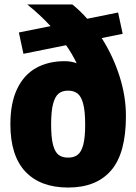

<svg xmlns="http://www.w3.org/2000/svg" viewBox="-20 -828 610 860"><path d="M544 -307Q544 -142 478 -65Q412 12 285.5 12Q161 12 93.8 -59.2Q26.5 -130.5 26.5 -271.5Q26.5 -366.5 56.8 -429.8Q87 -493 141.5 -523.5Q196 -554 270 -554Q297.5 -554 323.5 -545Q301.5 -589.5 276 -625.5L85 -587L64.5 -682.5L206.5 -711Q158.5 -763 102 -808H304Q339.5 -779.5 370.5 -744L509 -772L529.5 -676.5L435.5 -657.5Q486.5 -577.5 515.5 -486.2Q544.5 -395 544 -307ZM361.5 -269.5Q361.5 -329 352.8 -362.5Q344 -396 327.5 -409Q311 -422 285 -422Q259 -422 242.8 -409Q226.5 -396 217.8 -363Q209 -330 209 -271Q209 -212 217.5 -179.5Q226 -147 242.2 -134.5Q258.5 -122 285.5 -122Q311.5 -122 328 -134.8Q344.5 -147.5 353 -179.8Q361.5 -212 361.5 -269.5Z"/></svg>

Font: Encode Sans Semi Condensed ExBd
Style: Regular
Weight: 800
Width: 4
Designer: Multiple Designers
Foundry: Impallari Type
Version: Version 2.000